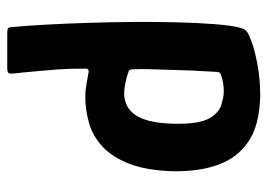

<svg xmlns="http://www.w3.org/2000/svg" viewBox="-124 -606 737 529"><g transform="rotate(-90 244.5 -341.5)"><path d="M37 -229Q39 -305 57.5 -353Q76 -401 105.5 -428Q135 -455 171 -465Q207 -475 244 -475Q258 -475 276 -472Q294 -469 304 -467Q311 -465 315.5 -466Q320 -467 320 -475Q320 -493 319.5 -513Q319 -533 317.5 -553.5Q316 -574 314 -594.5Q312 -615 310.5 -633.5Q309 -652 307 -667Q305 -684 308.5 -687Q312 -690 321 -690H417Q424 -690 428.5 -689Q433 -688 434 -681Q438 -640 441 -585.5Q444 -531 446 -468.5Q448 -406 448.5 -343Q449 -280 447.5 -222Q446 -164 442.5 -119Q439 -74 433 -50Q430 -38 424.5 -32Q419 -26 397 -18Q378 -10 336 -1.5Q294 7 244 7Q205 6 171.5 -2.5Q138 -11 113 -30Q75 -57 56 -106.5Q37 -156 37 -229ZM168 -228Q167 -159 184.5 -130.5Q202 -102 229 -98Q241 -94 254.5 -93.5Q268 -93 281.5 -95.5Q295 -98 305 -102Q308 -104 309.5 -106.5Q311 -109 311 -114Q312 -136 313.5 -160Q315 -184 315.5 -208Q316 -232 317 -256Q318 -280 318.5 -302Q319 -324 318 -343Q318 -350 316.5 -352.5Q315 -355 311 -356Q298 -361 280.5 -364.5Q263 -368 251 -368Q239 -368 224.5 -363Q210 -358 197.5 -344Q185 -330 177 -302.5Q169 -275 168 -228Z"/></g></svg>

Font: Glory Thin
Style: Bold
Weight: 700
Version: Version 1.011